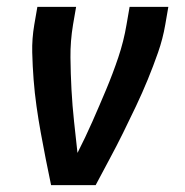

<svg xmlns="http://www.w3.org/2000/svg" viewBox="-20 -540 540 560"><path d="M129 0Q121 -38 113.5 -76Q106 -114 99 -152.5Q92 -191 86.5 -230Q81 -269 78 -308Q75 -347 74 -387Q73 -427 80 -468L89 -520H202L193 -468Q185 -420 185.5 -372.5Q186 -325 188.5 -278.5Q191 -232 196 -185.5Q201 -139 206 -94Q229 -139 249.5 -185.5Q270 -232 289.5 -278.5Q309 -325 325 -372.5Q341 -420 349 -468L358 -520H471L462 -468Q455 -427 441 -387Q427 -347 411 -308Q395 -269 376.5 -230Q358 -191 339 -152.5Q320 -114 299.5 -76Q279 -38 259 0Z"/></svg>

Font: Iosevka Term Curly
Style: Bold Italic
Weight: 700
Italic angle: -9°
Designer: Belleve Invis
Foundry: Belleve Invis
Version: Version 32.3.0